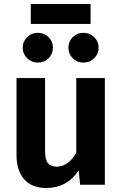

<svg xmlns="http://www.w3.org/2000/svg" viewBox="-20 -918 610 954"><path d="M430 -799H133V-898H430ZM168 -755Q200 -755 221.5 -733.5Q243 -712 243 -681Q243 -650 221.5 -628.5Q200 -607 168 -607Q137 -607 115 -628.5Q93 -650 93 -681Q93 -712 115 -733.5Q137 -755 168 -755ZM394 -755Q426 -755 448 -733.5Q470 -712 470 -681Q470 -650 448 -628.5Q426 -607 394 -607Q363 -607 341.5 -628.5Q320 -650 320 -681Q320 -712 341.5 -733.5Q363 -755 394 -755ZM501 -530V0H378L371 -71Q313 16 210 16Q138 16 100 -27.5Q62 -71 62 -149V-530H204V-167Q204 -125 218 -107.5Q232 -90 262 -90Q319 -90 359 -159V-530Z"/></svg>

Font: FiraGO SemiBold
Style: Regular
Weight: 600
Designer: bBox Type
Foundry: bBox Type GmbH
Version: Version 1.001;PS 001.001;hotconv 1.0.88;makeotf.lib2.5.64775